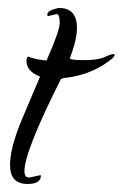

<svg xmlns="http://www.w3.org/2000/svg" viewBox="-20 -440 306 479"><path d="M49 19Q5 19 5 -28Q5 -70 33 -138Q44 -164 55 -190Q66 -216 80 -249Q46 -262 46 -288Q46 -296 50 -299Q65 -292 96 -289Q129 -363 129 -383Q129 -405 121 -405L101 -400Q98 -400 98 -403Q98 -411 110 -415.5Q122 -420 128 -420Q172 -420 172 -370Q172 -341 154 -294Q158 -290 190 -290Q223 -290 240 -297Q256 -305 263 -305Q266 -305 266 -303Q266 -300 261 -295Q240 -277 211.5 -264Q183 -251 146 -246H143Q142 -246 140 -245.5Q138 -245 132 -243Q41 -62 41 -13Q41 3 53 3L81 -3L82 -2Q82 19 49 19Z"/></svg>

Font: Qwigley
Style: Regular
Weight: 400
Designer: Robert E. Leuschke
Foundry: Robert E. Leuschke
Version: Version 1.010; ttfautohint (v1.8.3)